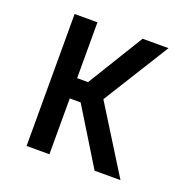

<svg xmlns="http://www.w3.org/2000/svg" viewBox="-99 -615 699 711"><g transform="rotate(20 250.0 -260.0)"><path d="M78 0V-520H168V-300H211L346 -520H448L286 -260L448 0H346L211 -220H168V0Z"/></g></svg>

Font: Iosevka SS18 Medium
Style: Regular
Weight: 500
Monospace: yes
Designer: Belleve Invis
Foundry: Belleve Invis
Version: Version 25.1.1; ttfautohint (v1.8.4)